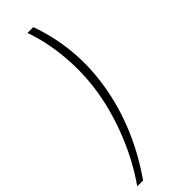

<svg xmlns="http://www.w3.org/2000/svg" viewBox="-307 -776 938 938"><g transform="rotate(-45 162.0 -306.5)"><path d="M223.4 -306.8Q203.1 -185.4 154.7 -70.8Q106.2 43.7 33 147.7H-7.5Q61.1 51.1 110.3 -68.7Q159.4 -188.6 179.3 -306.8Q199.2 -425.8 188.9 -545.3Q178.6 -664.8 143.1 -761.4H183.6Q221.9 -656.6 232.8 -542.1Q243.6 -427.6 223.4 -306.8Z"/></g></svg>

Font: Inter UI Extra Light
Style: Italic
Weight: 200
Italic angle: -9.39999°
Designer: Rasmus Andersson
Foundry: rsms
Version: 3.2;8d6f07862